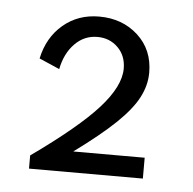

<svg xmlns="http://www.w3.org/2000/svg" viewBox="-35 -875 401 399"><g transform="rotate(5 165.0 -676.0)"><path d="M39 -513H276.5V-556.5H127.5Q181.5 -596 212.8 -626Q244 -656 257.2 -681.5Q270.5 -707 270.5 -733.5Q270.5 -781 238 -810.8Q205.5 -840.5 157 -840.5Q113 -840.5 81.8 -814Q50.5 -787.5 41 -743L83.5 -724.5Q90 -757.5 109.8 -777.8Q129.5 -798 157 -798Q182.5 -798 199.8 -781Q217 -764 217 -737Q217 -700.5 175.8 -654.5Q134.5 -608.5 39 -540.5Z"/></g></svg>

Font: Spartan Medium
Style: Regular
Weight: 500
Designer: Matt Bailey, Mirko Velimirovic
Foundry: Matt Bailey
Version: Version 1.003; ttfautohint (v1.8.3)